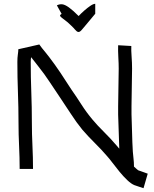

<svg xmlns="http://www.w3.org/2000/svg" viewBox="-20 -886 807 1006"><path d="M732 100Q725 98 710.5 93Q696 88 684 84Q667 77 646.5 57.5Q626 38 606 13.5Q586 -11 569 -33.5Q552 -56 541 -68Q511 -103 477 -136.5Q443 -170 411 -207Q380 -245 352 -288.5Q324 -332 296 -373Q268 -414 240.5 -456Q213 -498 181 -538Q173 -549 163.5 -560.5Q154 -572 144 -585Q144 -586 143.5 -586Q143 -586 143 -587Q142 -580 141.5 -574Q141 -568 141 -561Q141 -482 144 -403Q147 -324 147 -244Q147 -184 150 -122.5Q153 -61 153 -1H83Q83 -60 80 -121Q77 -182 77 -244Q77 -323 74 -402Q71 -481 71 -561Q71 -584 73.5 -600.5Q76 -617 76 -628L186 -653Q188 -650 191.5 -645.5Q195 -641 200 -634Q207 -626 216 -614.5Q225 -603 237 -588Q267 -549 296.5 -505Q326 -461 354 -417Q382 -377 407.5 -337Q433 -297 465 -259Q491 -228 525 -194.5Q559 -161 594 -120Q596 -117 599 -114Q602 -111 605 -107Q603 -152 602 -197Q601 -242 599 -286V-329Q599 -379 600.5 -428Q602 -477 602 -526Q602 -552 600 -586.5Q598 -621 599 -649L668 -645Q667 -623 669.5 -590Q672 -557 672 -526Q672 -476 670.5 -426.5Q669 -377 669 -329V-288Q671 -239 672 -190Q673 -141 676 -91Q677 -75 679.5 -55.5Q682 -36 682 -13Q690 -6 696.5 0Q703 6 708 8Q707 7 716.5 10.5Q726 14 737.5 18Q749 22 754 24ZM146 -627V-625Q146 -625 146 -627ZM145 -615Q146 -618 146 -625Q146 -619 145 -615ZM407 -728Q397 -717 389.5 -718.5Q382 -720 372 -732Q371 -734 366.5 -738.5Q362 -743 355 -750Q334 -771 317.5 -782.5Q301 -794 296 -800.5Q291 -807 303 -813L278 -858Q292 -865 306 -863.5Q320 -862 340.5 -847.5Q361 -833 392 -802Q405 -816 421.5 -830.5Q438 -845 453.5 -855.5Q469 -866 479 -866V-814Q464 -796 447 -775.5Q430 -755 418.5 -741.5Q407 -728 407 -728ZM412 -780Q412 -780 412 -779ZM413 -779Q413 -779 413 -779ZM413 -778Q414 -778 414 -778ZM414 -777H415Q414 -777 414 -777ZM415 -776Q415 -776 415 -776ZM416 -775Q416 -775 416 -776Z"/></svg>

Font: Syne Tactile
Style: Regular
Weight: 400
Designer: Lucas Descroix
Foundry: Bonjour Monde
Version: Version 2.100; ttfautohint (v1.8.3)